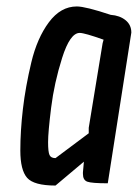

<svg xmlns="http://www.w3.org/2000/svg" viewBox="-20 -568 427 595"><path d="M218 -548Q245 -548 323 -522Q351 -520 369 -505.5Q387 -491 387 -467Q387 -466 314 0Q264 0 250.5 -5Q237 -10 237 -29Q237 -31 237 -34L240 -67L152 7Q85 7 64 -17Q43 -41 43 -101.5Q43 -162 51 -230.5Q59 -299 77 -374.5Q95 -450 131.5 -499Q168 -548 218 -548ZM227 -466Q197 -466 172.5 -388.5Q148 -311 138.5 -234.5Q129 -158 129 -127.5Q129 -97 133.5 -87.5Q138 -78 152 -78L255 -155V-172L298 -434L301 -445Q242 -466 227 -466Z"/></svg>

Font: Economica
Style: Bold Italic
Weight: 700
Designer: Vicente Lamonaca
Foundry: Vicente Lamonaca
Version: Version 1.100